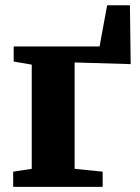

<svg xmlns="http://www.w3.org/2000/svg" viewBox="-20 -730 546 750"><path d="M31.5 0V-59.5L104 -70.5V-477.5L33.5 -489.5V-548.5H369L398.5 -709.5H487.5L490.5 -479.5L271.5 -486V-70.5L381 -59.5V0Z"/></svg>

Font: Merriweather 36pt Black
Style: Regular
Weight: 900
Version: Version 2.100